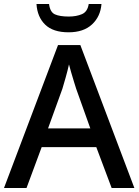

<svg xmlns="http://www.w3.org/2000/svg" viewBox="-20 -943 695 963"><path d="M540 0 463 -205H189L113 0H0L271 -717H383L654 0ZM362 -498Q359 -508 351.5 -531.5Q344 -555 337 -580Q330 -605 326 -620Q319 -588 309 -553Q299 -518 293 -498L221 -299H433ZM489 -923Q484 -860 441.5 -820.5Q399 -781 324 -781Q246 -781 206.5 -819.5Q167 -858 163 -923H226Q231 -882 255.5 -871Q280 -860 325 -860Q363 -860 391 -872Q419 -884 425 -923Z"/></svg>

Font: Noto Sans Meetei Mayek Medium
Style: Regular
Weight: 500
Designer: Monotype Design Team and Neelakash Kshetrimayum
Foundry: Monotype Imaging Inc.
Version: Version 2.002; ttfautohint (v1.8.4.7-5d5b)